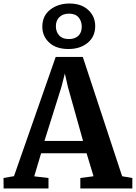

<svg xmlns="http://www.w3.org/2000/svg" viewBox="-34 -1071 772 1091"><path d="M45.5 -70 282.5 -747.5H436.5L660 -69.5L718 -59.5V0H422.5V-59.5L497.5 -69.5L458 -200H199.5L160.5 -69L241.5 -59.5V0H-13.5L-14 -59.5ZM438 -270 351.5 -578.5 334.5 -653.5 315 -577 218.5 -270ZM355.5 -792.5Q284 -792.5 244.8 -829.8Q205.5 -867 206.5 -922Q207.5 -982 252 -1016.5Q296.5 -1051 361 -1051Q428 -1051 467.8 -1014Q507.5 -977 507 -921.5Q506.5 -862.5 464 -827.5Q421.5 -792.5 355.5 -792.5ZM357 -849Q391 -849 410.8 -867.2Q430.5 -885.5 430.5 -919Q430.5 -951 412.5 -972.2Q394.5 -993.5 358 -993.5Q324 -993.5 303.8 -974Q283.5 -954.5 283.5 -922Q283.5 -891 302 -870Q320.5 -849 357 -849Z"/></svg>

Font: Merriweather
Style: Bold
Weight: 700
Designer: Eben Sorkin
Foundry: Eben Sorkin
Version: Version 2.100; ttfautohint (v1.7.19-72a1) -l 8 -r 50 -G 200 